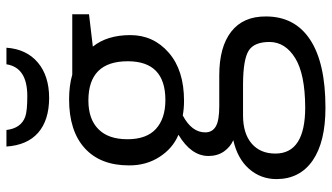

<svg xmlns="http://www.w3.org/2000/svg" viewBox="-234 -542 1017 588"><g transform="rotate(-90 274.0 -248.5)"><path d="M261.2 -250Q379.9 -250 379.9 -365.2Q379.9 -485.8 259.8 -485.8Q202.6 -485.8 171.9 -455.1Q141.1 -424.8 141.1 -366.2Q141.1 -307.6 172.9 -278.8Q204.6 -250 261.2 -250ZM97.2 86.9Q97.2 178.2 238.8 178.2Q340.8 177.7 389.6 147.5Q438.5 117.2 439 69.3Q439 21.5 412.1 4.9Q385.3 -11.7 311 -12.2H213.9Q158.7 -12.2 127.9 14.2Q97.2 40.5 97.2 86.9ZM258.8 -192.9Q234.9 -192.9 213.9 -196.8Q162.1 -169.4 162.1 -127.9Q162.1 -106.4 180.2 -95.7Q198.2 -85 242.2 -85H336.9Q423.8 -85 470.7 -48.3Q517.6 -11.7 517.1 58.1Q517.1 146.5 445.8 193.4Q374.5 240.2 237.8 240.2Q132.8 240.2 76.2 201.2Q19.5 162.1 19 90.8Q19 42 50.3 6.3Q81.5 -29.3 138.2 -42Q117.2 -51.3 103.5 -70.8Q89.8 -90.8 89.8 -118.2Q89.8 -170.9 154.8 -210Q113.3 -227.1 86.9 -268.1Q60.5 -309.1 61 -361.8Q61 -449.2 113.8 -497.1Q166.5 -544.9 263.2 -544.9Q305.2 -544.9 338.9 -535.2H523.9V-483.9L424.8 -472.2Q460 -428.2 460 -357.4Q460 -286.6 406.2 -239.7Q352.5 -192.9 258.8 -192.9ZM267.1 -606Q199.2 -606.4 161.1 -639.6Q123 -672.9 118.7 -736.8H169.4Q174.8 -691.9 210 -679.2Q227.5 -672.9 273.4 -672.9Q360.8 -672.9 370.6 -736.8H421.4Q417 -675.3 376 -640.6Q335 -606 267.1 -606Z"/></g></svg>

Font: OpenSans
Style: Regular
Weight: 400
Foundry: Ascender Corporation
Version: Version 1.10